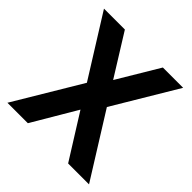

<svg xmlns="http://www.w3.org/2000/svg" viewBox="-168 -757 890 890"><g transform="rotate(45 276.5 -312.5)"><path d="M407 0 271 -217 143 0H9L204 -326L17 -625H154L281 -421L403 -625H536L349 -312L544 0Z"/></g></svg>

Font: Changa Medium
Style: Regular
Weight: 500
Designer: Eduardo Rodriguez Tunni
Foundry: Eduardo Rodriguez Tunni
Version: Version 2.002; ttfautohint (v1.5) -l 8 -r 50 -G 150 -x 14 -H